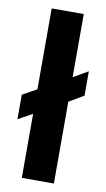

<svg xmlns="http://www.w3.org/2000/svg" viewBox="-84 -767 446 809"><g transform="rotate(10 139.0 -362.5)"><path d="M270 -387.2 207 -350.1V0H69.8V-273.9L8.8 -240.2V-345.2L69.8 -378.9V-725.1H207V-455.1L270 -491.2Z"/></g></svg>

Font: Libra Sans Modern
Style: Bold
Weight: 700
Foundry: Stefan Peev, Context Ltd
Version: Version 1.000